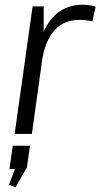

<svg xmlns="http://www.w3.org/2000/svg" viewBox="-20 -567 425 813"><path d="M118 -540H165V-360L115 0H42ZM135 -323Q151 -433 200.5 -490Q250 -547 330 -547Q344 -547 358 -545Q372 -543 385 -539L371 -476Q347 -483 317 -483Q250 -483 210 -438Q170 -393 157 -304ZM107 50 94 142 46 226 18 216 62 97 88 149H20L34 50Z"/></svg>

Font: Pathway Extreme SemiCondensed Light
Style: Italic
Weight: 300
Width: 4
Italic angle: -8°
Version: Version 1.001;gftools[0.9.26]